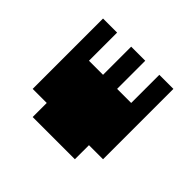

<svg xmlns="http://www.w3.org/2000/svg" viewBox="-103 -915 1206 1206"><g transform="rotate(-45 500.0 -312.5)"><path d="M250 0V-125H125V-500H250V-625H875V-500H625V-375H875V-250H625V-125H875V0Z"/></g></svg>

Font: Silkscreen
Style: Bold
Weight: 700
Designer: Jason Kottke
Foundry: Jason Kottke
Version: Version 1.001; ttfautohint (v1.8.4.7-5d5b)